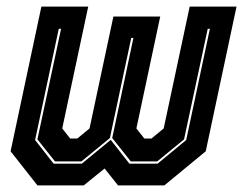

<svg xmlns="http://www.w3.org/2000/svg" viewBox="-20 -560 734 580"><path d="M105 -540H246.5L168 -172L192 -141.5H213.5L250.5 -172L322.5 -510H464L392 -172L416 -141.5H437.5L474.5 -172L553 -540H694.5L601.5 -103L476.5 0H336.5L296 -51L233 0H93L12 -103ZM157.5 -473 86 -137 142 -65.5H227L314.5 -137.5L371 -65.5H456L542.5 -137L614 -473H607.5L536 -139L455 -72.5H375L319 -143L383 -445.5H376.5L312 -143L226 -72.5H146L93 -139L164.5 -473Z"/></svg>

Font: Tourney Condensed ExtraBold
Style: Italic
Weight: 800
Width: 3
Italic angle: -12°
Designer: Tyler Finck
Foundry: Etcetera Type Co
Version: Version 1.010; ttfautohint (v1.8.3)